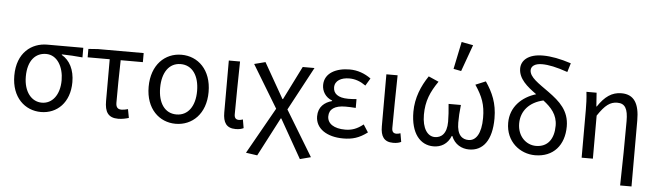

<svg xmlns="http://www.w3.org/2000/svg" viewBox="-55 -996 4826 1413"><g transform="rotate(5 2358.5 -290.0)"><path d="M46 -238C46 -77 146 12 264 12C383 12 476 -76 476 -227C476 -318 441 -386 381 -420V-424C435 -423 479 -420 534 -415V-486H268C153 -486 46 -408 46 -238ZM396 -234C396 -125 341 -57 265 -57C188 -57 131 -127 131 -238C131 -359 189 -417 266 -417C349 -417 396 -331 396 -234Z M735 -111C735 -31 760 12 835 12C865 12 893 5 913 -1L901 -65C884 -60 868 -57 853 -57C826 -57 812 -71 812 -105C812 -202 813 -309 816 -419H980V-486H642L572 -481V-419H735Z M1038 -242C1038 -80 1138 12 1259 12C1381 12 1481 -80 1481 -242C1481 -406 1381 -498 1259 -498C1138 -498 1038 -406 1038 -242ZM1396 -242C1396 -130 1345 -57 1259 -57C1173 -57 1123 -130 1123 -242C1123 -355 1173 -429 1259 -429C1345 -429 1396 -355 1396 -242Z M1609 -102C1609 -29 1634 12 1702 12C1730 12 1747 7 1761 0L1750 -63C1739 -59 1729 -57 1721 -57C1699 -57 1687 -68 1687 -96C1687 -212 1690 -355 1692 -486H1609Z M1794 179 1878 191 2027 -95H2031L2193 191L2273 170L2070 -165L2242 -486H2155L2031 -238H2027L1879 -498L1797 -477L1987 -163Z M2292 -134C2292 -43 2377 12 2497 12C2565 12 2615 -3 2675 -48L2639 -104C2593 -67 2553 -54 2506 -54C2423 -54 2374 -87 2374 -141C2374 -194 2415 -223 2494 -223C2518 -223 2541 -222 2570 -220V-285C2545 -283 2528 -282 2509 -282C2431 -282 2398 -313 2398 -357C2398 -407 2445 -432 2504 -432C2549 -432 2588 -417 2626 -390L2659 -445C2614 -478 2560 -498 2502 -498C2402 -498 2316 -456 2316 -367C2316 -322 2342 -277 2392 -259V-255C2337 -240 2292 -204 2292 -134Z M2773 -102C2773 -29 2798 12 2866 12C2894 12 2911 7 2925 0L2914 -63C2903 -59 2893 -57 2885 -57C2863 -57 2851 -68 2851 -96C2851 -212 2854 -355 2856 -486H2773Z M3304 -771 3262 -569 3319 -558 3390 -755ZM2995 -229C2995 -68 3067 12 3164 12C3219 12 3268 -15 3292 -76H3296C3320 -15 3373 12 3427 12C3529 12 3594 -69 3594 -232C3594 -345 3559 -421 3507 -498L3432 -467C3487 -385 3510 -326 3510 -228C3510 -111 3471 -57 3417 -57C3371 -57 3331 -85 3331 -178C3331 -218 3333 -256 3339 -309H3248C3253 -256 3256 -218 3256 -178C3256 -88 3215 -57 3168 -57C3114 -57 3074 -113 3074 -214C3074 -316 3105 -385 3160 -465L3085 -498C3034 -423 2995 -332 2995 -229Z M3974 -460C3895 -517 3828 -557 3828 -609C3828 -636 3852 -660 3908 -660C3956 -660 4015 -648 4098 -619L4118 -685C4038 -711 3970 -724 3909 -724C3799 -724 3750 -673 3750 -615C3750 -539 3814 -486 3884 -436C3779 -404 3697 -326 3697 -209C3697 -70 3803 12 3914 12C4050 12 4129 -81 4129 -219C4129 -336 4058 -399 3974 -460ZM3915 -57C3843 -57 3778 -116 3778 -211C3778 -304 3839 -372 3941 -395C4000 -350 4047 -299 4047 -218C4047 -121 4003 -57 3915 -57Z M4564 -297C4564 -157 4562 20 4558 179H4642V-308C4642 -432 4603 -498 4509 -498C4438 -498 4386 -460 4336 -385H4333L4326 -486H4251C4257 -435 4258 -391 4258 -353V0H4341V-318C4395 -399 4432 -426 4485 -426C4542 -426 4564 -388 4564 -297Z"/></g></svg>

Font: Cambridge Sans
Style: Regular
Weight: 400
Version: Version 2.020;PS 002.020;hotconv 1.0.88;makeotf.lib2.5.64775